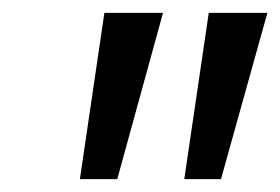

<svg xmlns="http://www.w3.org/2000/svg" viewBox="-20 -734 435 298"><path d="M142 -714H233L162 -456H104ZM304 -714H395L323 -456H266Z"/></svg>

Font: Noto Sans UI Narrow
Style: Italic
Weight: 400
Width: 4
Italic angle: -12°
Designer: Monotype Design Team
Foundry: Monotype Imaging Inc.
Version: Version 1.001